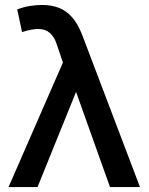

<svg xmlns="http://www.w3.org/2000/svg" viewBox="-20 -755 600 775"><path d="M14.5 0 234 -502.5 208.5 -577.5Q199.5 -606 181.2 -622Q163 -638 134.5 -638Q122 -638 105.2 -635Q88.5 -632 69 -625.5L49.5 -717Q75.5 -727 101.8 -731Q128 -735 149.5 -735Q188.5 -735 218.8 -723Q249 -711 272 -684.2Q295 -657.5 312 -613.5L545 0H424L287 -384L131.5 0Z"/></svg>

Font: Geologica Thin Roman
Style: Regular
Weight: 400
Version: Version 1.010;gftools[0.9.28]